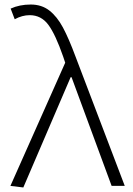

<svg xmlns="http://www.w3.org/2000/svg" viewBox="-20 -821 586 848"><path d="M26 0 268 -544 259 -571Q225 -669 193.5 -711.5Q162 -754 111 -754Q78 -754 45 -736L27 -783Q66 -801 116 -801Q164 -801 198 -774.5Q232 -748 258 -699.5Q284 -651 314 -570L531 0H473L296 -480H292L83 7Z"/></svg>

Font: Nebula Sans Light
Style: Regular
Weight: 300
Designer: Paul D. Hunt for Adobe (as Source Sans)
Foundry: Nebula Entertainment & Broadcasting LLC
Version: Version 1.010